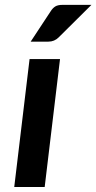

<svg xmlns="http://www.w3.org/2000/svg" viewBox="-20 -750 387 770"><path d="M220.7 -513.2 159.2 0H37.1L98.6 -513.2ZM173.8 -583H103L183.1 -704.6Q191.4 -717.8 201.7 -724.1Q211.9 -730.5 231 -730.5H346.7L215.3 -600.1Q198.2 -583 173.8 -583Z"/></svg>

Font: Lato-BoldItalic
Style: Bold Italic
Weight: 700
Italic angle: -7°
Designer: Lukasz Dziedzic
Foundry: tyPoland Lukasz Dziedzic
Version: Version 1.104; Western+Polish opensource